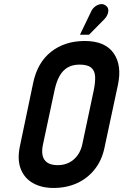

<svg xmlns="http://www.w3.org/2000/svg" viewBox="-20 -920 611 951"><path d="M495 -823Q507 -835 512.5 -848.5Q518 -862 516 -874Q514 -886 503 -893Q491 -902 476 -899Q461 -896 449 -886Q437 -876 432 -864L376 -748H421ZM144 -508 78 -193Q65 -128 83 -82.5Q101 -37 143.5 -13Q186 11 245 11Q309 11 361 -12.5Q413 -36 448.5 -80.5Q484 -125 497 -186L564 -499Q585 -597 542.5 -657Q500 -717 400 -717Q301 -717 233 -663.5Q165 -610 144 -508ZM193 -205 250 -472Q259 -515 275 -543.5Q291 -572 315.5 -586Q340 -600 374 -600Q413 -600 431 -585.5Q449 -571 451 -542.5Q453 -514 444 -471L388 -207Q382 -176 365 -152Q348 -128 323 -115Q298 -102 266 -102Q233 -102 214.5 -114.5Q196 -127 191 -150Q186 -173 193 -205Z"/></svg>

Font: Advent Pro
Style: Bold Italic
Weight: 700
Italic angle: -12°
Designer: VivaRado, Andreas Kalpakidis
Foundry: VivaRado, Andreas Kalpakidis
Version: Version 3.000